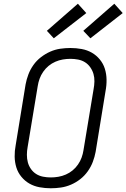

<svg xmlns="http://www.w3.org/2000/svg" viewBox="-20 -1000 677 1028"><path d="M252 8Q221 8 191.5 2.5Q162 -3 137.5 -17Q113 -31 94.5 -53.5Q76 -76 67.5 -103.5Q59 -131 58.5 -161.5Q58 -192 64 -223L117 -548Q122 -575 132 -601.5Q142 -628 159 -652Q176 -676 199.5 -694Q223 -712 249 -723.5Q275 -735 302.5 -739Q330 -743 357 -743Q388 -743 417.5 -737.5Q447 -732 471.5 -718Q496 -704 514.5 -681.5Q533 -659 541.5 -631.5Q550 -604 550.5 -573.5Q551 -543 545 -512L492 -187Q487 -160 477 -133.5Q467 -107 450 -83Q433 -59 410 -41Q387 -23 360.5 -11.5Q334 0 306.5 4Q279 8 252 8ZM252 -50Q272 -50 292.5 -53.5Q313 -57 332.5 -65.5Q352 -74 368.5 -87.5Q385 -101 397.5 -119Q410 -137 417 -156.5Q424 -176 427 -196L481 -522Q485 -543 485.5 -564Q486 -585 480.5 -604Q475 -623 463.5 -639.5Q452 -656 435.5 -666.5Q419 -677 398.5 -681Q378 -685 357 -685Q337 -685 316.5 -681.5Q296 -678 276.5 -669.5Q257 -661 240.5 -647.5Q224 -634 211.5 -616Q199 -598 192 -578.5Q185 -559 182 -539L128 -213Q124 -192 124 -171Q124 -150 129 -131Q134 -112 145.5 -95.5Q157 -79 173.5 -68.5Q190 -58 210.5 -54Q231 -50 252 -50ZM464 -795 426 -835 592 -980 637 -930ZM268 -795 231 -835 397 -980 442 -930Z"/></svg>

Font: Iosevka Aile Light Oblique
Style: Regular
Weight: 300
Italic angle: -9°
Designer: Belleve Invis
Foundry: Belleve Invis
Version: Version 31.1.0; ttfautohint (v1.8.4)